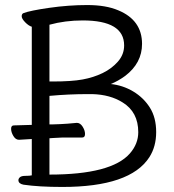

<svg xmlns="http://www.w3.org/2000/svg" viewBox="-20 -731 690 761"><path d="M106 -180Q73 -178 56 -177H55Q42 -177 33 -192Q24 -207 24 -220.5Q24 -234 35 -234L106 -236V-625Q93 -629 79.5 -643Q66 -657 66 -666.5Q66 -676 73 -679Q99 -689 175.5 -700Q252 -711 326 -711Q400 -711 449 -690Q543 -651 543 -557Q543 -481 476 -430Q447 -409 419 -398Q467 -393 508 -368.5Q549 -344 574 -304.5Q599 -265 599 -207.5Q599 -150 572 -108Q496 10 227 10Q134 10 73 1Q53 -3 53 -17Q53 -23 59 -28.5Q65 -34 81.5 -34Q98 -34 106 -36ZM176 -238H190L218 -239Q244 -240 284 -244H285Q298 -244 307.5 -229Q317 -214 317 -200Q317 -186 306 -186H229L190 -184Q183 -184 176 -183V-39Q422 -39 495 -123Q528 -161 528 -207Q528 -287 466 -325Q417 -356 346 -358H327Q253 -358 176 -351ZM472 -551Q472 -650 308 -650Q238 -650 176 -633V-408H189Q264 -408 307.5 -416Q351 -424 387 -441.5Q423 -459 447.5 -487Q472 -515 472 -551Z"/></svg>

Font: QiushuiShotai Bright
Style: Regular
Weight: 400
Designer: Christian Thalmann (Catharsis Fonts)
Version: Version 1.250;